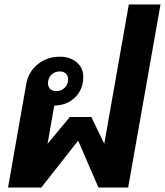

<svg xmlns="http://www.w3.org/2000/svg" viewBox="-20 -840 739 860"><path d="M699 -820 554 0H421L330 -210L165 0H16L98 -466Q108 -519 149.5 -552.5Q191 -586 248 -586Q294 -586 323.5 -561Q353 -536 353 -496Q353 -440 316.5 -404Q280 -368 223 -367L193 -196L293 -316H389L447 -196L557 -820ZM195 -467Q195 -451 205 -441.5Q215 -432 232 -432Q255 -432 270 -447Q285 -462 285 -485Q285 -501 275 -510.5Q265 -520 248 -520Q225 -520 210 -505Q195 -490 195 -467Z"/></svg>

Font: Sarabun ExtraBold
Style: Italic
Weight: 800
Italic angle: -10°
Designer: Suppakit Chalermlarp | Katatrad Co.,Ltd.
Foundry: Cadson Demak Co.,Ltd.
Version: Version 1.000; ttfautohint (v1.6)